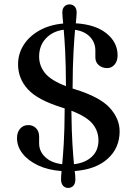

<svg xmlns="http://www.w3.org/2000/svg" viewBox="-20 -804 636 898"><path d="M332.5 35Q332.5 54.5 323 64.8Q313.5 75 299 75Q284.5 75 275 64.8Q265.5 54.5 265.5 34Q265.5 26 266.2 16.8Q267 7.5 268 -4Q205 -8.5 158.2 -30.5Q111.5 -52.5 85.5 -85.8Q59.5 -119 59.5 -158.5Q59.5 -185 74 -202Q88.5 -219 112.5 -219Q134 -219 148.5 -204.5Q163 -190 163 -165V-133.5Q163 -96 191.8 -69Q220.5 -42 271 -36Q274.5 -72 278.2 -133.2Q282 -194.5 282.5 -297Q276.5 -299 270 -301Q155.5 -336.5 110 -386.8Q64.5 -437 64.5 -503Q64.5 -552.5 90.5 -593.5Q116.5 -634.5 163.8 -661.2Q211 -688 275.5 -694Q274 -710.5 272.8 -722.8Q271.5 -735 271.5 -745.5Q271.5 -764 281.2 -773.8Q291 -783.5 305.5 -783.5Q319 -783.5 328.8 -774Q338.5 -764.5 338.5 -745Q338.5 -735 337.2 -723Q336 -711 334.5 -695Q426.5 -689.5 478.2 -647.8Q530 -606 530 -545Q530 -518.5 516 -502Q502 -485.5 481.5 -485.5Q458 -485.5 442 -499.2Q426 -513 426 -535.5V-568Q426 -605 401 -631.5Q376 -658 331 -664.5Q327.5 -626 323.8 -561.2Q320 -496.5 319.5 -390Q325 -388 330.5 -386.5Q447 -350.5 493.2 -299.8Q539.5 -249 539.5 -190Q539.5 -112 484 -61.8Q428.5 -11.5 329.5 -4Q331 7.5 331.8 17Q332.5 26.5 332.5 35ZM163 -539.5Q163 -496.5 190.5 -462.2Q218 -428 288.5 -401Q288 -502.5 284.8 -564.8Q281.5 -627 278 -665Q226 -658 194.5 -624.2Q163 -590.5 163 -539.5ZM440.5 -147.5Q440.5 -191 413 -224.8Q385.5 -258.5 314 -286Q315 -189 318.8 -130.2Q322.5 -71.5 326 -36Q378.5 -42 409.5 -71Q440.5 -100 440.5 -147.5Z"/></svg>

Font: Fraunces 9pt Soft
Style: Regular
Weight: 400
Version: Version 1.000;[0bf87f6ff]